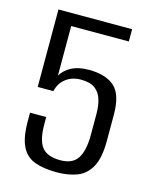

<svg xmlns="http://www.w3.org/2000/svg" viewBox="-95 -656 583 729"><g transform="rotate(15 196.0 -291.5)"><path d="M197.8 8Q144.9 8 110.3 -5.1Q75.6 -18.1 58.6 -52.7Q41.5 -87.3 41.5 -151.3V-184.5H105.1V-157.2Q105.1 -93.2 126.4 -66.5Q147.7 -39.8 199 -39.8Q246.7 -39.8 266.5 -70.4Q286.3 -101.1 286.3 -161.4V-246.3Q286.3 -276.3 278.9 -301.3Q271.5 -326.3 252.2 -341.1Q232.9 -355.8 196.1 -355.8Q161.3 -355.8 137.1 -337Q112.9 -318.2 105.8 -286.5H44.3V-591H333.8V-542.7H107.3V-348.1Q121.6 -371.9 148.6 -385.8Q175.5 -399.6 216.1 -399.6Q282.1 -399.6 316.5 -369.2Q350.9 -338.8 350.9 -259.3V-156.5Q350.9 -89.4 331.2 -53.8Q311.5 -18.3 276.9 -5.1Q242.2 8 197.8 8Z"/></g></svg>

Font: Alumni Sans Thin
Style: Regular
Weight: 100
Designer: Robert E. Leuschke
Foundry: Robert E. Leuschke
Version: Version 1.018